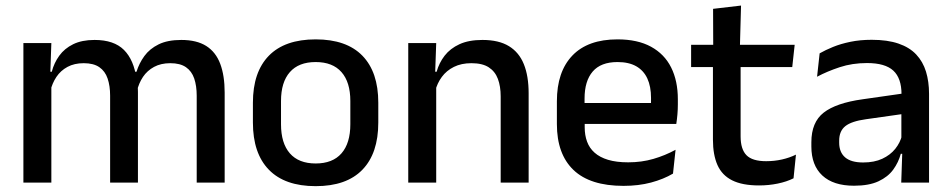

<svg xmlns="http://www.w3.org/2000/svg" viewBox="-20 -640 3330 673"><path d="M669.5 0V-304.5Q669.5 -339 660.8 -364.8Q652 -390.5 631.8 -404.5Q611.5 -418.5 577 -418.5Q544 -418.5 520 -405.5Q496 -392.5 481.2 -370.5Q466.5 -348.5 460 -320.5L447 -388.5H458.5Q467.5 -418 486 -443.5Q504.5 -469 536 -484.5Q567.5 -500 615.5 -500Q669.5 -500 703 -478.8Q736.5 -457.5 752 -416.2Q767.5 -375 767.5 -315.5V0ZM62 0V-489H160L156 -374.5L160 -368.5V0ZM366 0V-304.5Q366 -339 357.2 -364.8Q348.5 -390.5 328.2 -404.5Q308 -418.5 273.5 -418.5Q240.5 -418.5 216.5 -405.5Q192.5 -392.5 177.8 -370.5Q163 -348.5 156.5 -320.5L140.5 -388.5H161.5Q169.5 -419.5 187.8 -444.8Q206 -470 236.5 -485Q267 -500 311.5 -500Q379.5 -500 414.5 -465Q449.5 -430 458.5 -363Q461 -353.5 462.2 -341.5Q463.5 -329.5 463.5 -318V0Z M1086.5 12.5Q978.5 12.5 922.5 -45Q866.5 -102.5 866.5 -210.5V-280Q866.5 -387.5 922.5 -444.8Q978.5 -502 1086.5 -502Q1194.5 -502 1250.2 -444.8Q1306 -387.5 1306 -280V-210.5Q1306 -102.5 1250.2 -45Q1194.5 12.5 1086.5 12.5ZM1086.5 -67Q1146 -67 1177 -102.5Q1208 -138 1208 -204.5V-286Q1208 -352 1177 -387.2Q1146 -422.5 1086.5 -422.5Q1027 -422.5 996 -387.2Q965 -352 965 -286V-204.5Q965 -138 996 -102.5Q1027 -67 1086.5 -67Z M1735 0V-302Q1735 -337.5 1725.2 -363.5Q1715.5 -389.5 1693.2 -404Q1671 -418.5 1632.5 -418.5Q1597 -418.5 1571 -405.5Q1545 -392.5 1528.8 -370.5Q1512.5 -348.5 1505.5 -320.5L1489.5 -388.5H1510.5Q1519 -419.5 1538.5 -444.8Q1558 -470 1590.5 -485Q1623 -500 1671 -500Q1728.5 -500 1764 -478.2Q1799.5 -456.5 1816.2 -415Q1833 -373.5 1833 -313V0ZM1411 0V-489H1509L1505 -374.5L1509 -368.5V0Z M2165.5 11.5Q2048.5 11.5 1990.2 -44.2Q1932 -100 1932 -205V-285Q1932 -388.5 1986.2 -445.2Q2040.5 -502 2144.5 -502Q2215 -502 2262 -476.2Q2309 -450.5 2332.5 -403.5Q2356 -356.5 2356 -292V-273.5Q2356 -256.5 2354.5 -239Q2353 -221.5 2350.5 -205.5H2260.5Q2261.5 -231.5 2261.8 -254.5Q2262 -277.5 2262 -296.5Q2262 -337 2249 -365Q2236 -393 2210 -407.8Q2184 -422.5 2144.5 -422.5Q2086 -422.5 2057.5 -389.2Q2029 -356 2029 -294.5V-248.5L2029.5 -237V-193.5Q2029.5 -166 2037.8 -143.5Q2046 -121 2064.2 -104.8Q2082.5 -88.5 2111.5 -79.8Q2140.5 -71 2182 -71Q2229 -71 2270.2 -83Q2311.5 -95 2348 -115L2339 -31.5Q2306 -12 2262.2 -0.2Q2218.5 11.5 2165.5 11.5ZM1984 -205.5V-279H2330.5V-205.5Z M2640.5 10Q2582 10 2546.5 -7.8Q2511 -25.5 2495 -61.2Q2479 -97 2479 -150.5V-449.5H2576V-162Q2576 -117 2596.5 -96Q2617 -75 2665.5 -75Q2694.5 -75 2721 -81Q2747.5 -87 2770 -98L2761.5 -15Q2737.5 -3 2706 3.5Q2674.5 10 2640.5 10ZM2402.5 -405V-483H2765.5L2757 -405ZM2480 -474.5 2479.5 -609 2577.5 -620.5 2573.5 -474.5Z M3139 0 3143 -116 3139.5 -131V-285L3140 -309.5Q3140 -366 3111.2 -392.5Q3082.5 -419 3019 -419Q2967.5 -419 2923.5 -404.5Q2879.5 -390 2844 -371L2853 -453Q2873 -464.5 2900 -475.5Q2927 -486.5 2961 -493.5Q2995 -500.5 3035.5 -500.5Q3091 -500.5 3129.5 -487.2Q3168 -474 3191.5 -449Q3215 -424 3225.8 -389Q3236.5 -354 3236.5 -311V0ZM2973.5 11Q2901 11 2862.5 -24.8Q2824 -60.5 2824 -126.5V-141.5Q2824 -211.5 2867.2 -245.2Q2910.5 -279 3003.5 -292L3150.5 -313L3156 -242L3015 -222Q2964.5 -215 2943 -197.8Q2921.5 -180.5 2921.5 -147V-140Q2921.5 -106.5 2942.2 -88.5Q2963 -70.5 3005.5 -70.5Q3044.5 -70.5 3072.5 -83.5Q3100.5 -96.5 3118 -118.2Q3135.5 -140 3142 -166.5L3155.5 -101H3137.5Q3129.5 -71 3111 -45.5Q3092.5 -20 3059.2 -4.5Q3026 11 2973.5 11Z"/></svg>

Font: Anek Odia Medium Medium
Style: Regular
Weight: 500
Version: Version 1.003